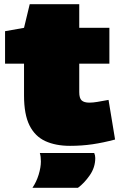

<svg xmlns="http://www.w3.org/2000/svg" viewBox="-20 -682 581 911"><path d="M312 10Q244 10 195 -12.5Q146 -35 120 -87Q94 -139 94 -229V-380H4V-534L94 -550L121 -662H356V-550H499V-380H356V-245Q356 -216 367.5 -205.5Q379 -195 404 -195Q421 -195 441.5 -198.5Q462 -202 495 -208L526 -20Q470 -5 419 2.5Q368 10 312 10ZM134 209Q153 181 163.5 146.5Q174 112 174 84Q174 60 169 44H427Q432 55 432 68Q432 112 406 149.5Q380 187 350 209Z"/></svg>

Font: Georama Expanded Black
Style: Regular
Weight: 900
Width: 7
Designer: Jean-Baptiste Levee
Foundry: Production Type
Version: Version 1.000